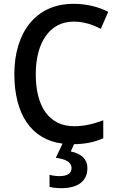

<svg xmlns="http://www.w3.org/2000/svg" viewBox="-20 -744 614 1004"><path d="M437 135C437 84 399 58 350 48L367 10C429 9 475 -1 520 -21V-115C472 -97 423 -84 368 -84C237 -84 167 -186 167 -356C167 -520 239 -631 365 -631C420 -631 467 -614 507 -593L546 -682C492 -710 429 -724 364 -724C164 -724 55 -570 55 -357C55 -150 141 -14 307 7L272 81C321 88 354 102 354 135C354 163 332 177 291 177C273 177 253 174 239 170V233C253 237 275 240 301 240C389 240 437 202 437 135Z"/></svg>

Font: Noto Sans Bengali SemiCondensed Medium
Style: Regular
Weight: 500
Width: 4
Designer: Joana Ranito - Universal Thirst; Jelle Bosma - Monotype Design Team
Foundry: Universal Thirst ehf.
Version: Version 3.000